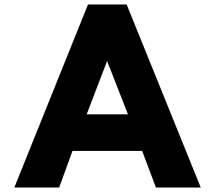

<svg xmlns="http://www.w3.org/2000/svg" viewBox="-20 -845 969 865"><path d="M550.5 -825H376.5L44.5 0H246.5L306.5 -165H620.5L682.5 0H884.5ZM556.5 -330H370.5L462.5 -570Z"/></svg>

Font: Sztylet
Style: Bd
Weight: 700
Foundry: Cannot Into Space Fonts, PlusOne Fonts
Version: Version 0.12